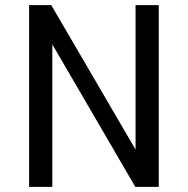

<svg xmlns="http://www.w3.org/2000/svg" viewBox="-20 -725 729 745"><path d="M93 0V-705H179L511 -136H506V-705H596V0H505L176 -565H183V0Z"/></svg>

Font: Nunito Sans 7pt Condensed Medium
Style: Regular
Weight: 500
Width: 3
Designer: Vernon Adams
Foundry: Vernon Adams
Version: Version 3.101;gftools[0.9.27]